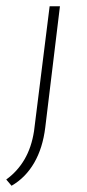

<svg xmlns="http://www.w3.org/2000/svg" viewBox="-29 -405 280 615"><path d="M-9 170Q27 144 49.5 105.5Q72 67 80 15L130 -385H163L116 3Q108 69 80.5 116.5Q53 164 8 190Z"/></svg>

Font: Josefin Sans ExtraLight
Style: Italic
Weight: 250
Italic angle: -7°
Designer: Santiago Orozco
Foundry: Typemade
Version: Version 2.000